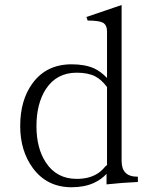

<svg xmlns="http://www.w3.org/2000/svg" viewBox="-20 -747 616 784"><path d="M415 5.9Q455.1 2 478.5 0Q504.9 -2 543 -3.9V-25.4Q507.8 -25.4 492.2 -42Q476.6 -57.6 476.6 -89.8V-726.6L333 -677.7L337.9 -663.1Q383.8 -663.1 400.4 -654.3Q417 -644.5 417 -619.1V-428.7Q391.6 -455.1 364.3 -467.8Q327.1 -484.4 272.5 -484.4Q168.9 -484.4 112.3 -406.2Q62.5 -337.9 62.5 -232.4Q62.5 -130.9 114.3 -60.5Q171.9 17.6 272.5 17.6Q324.2 17.6 363.3 0Q394.5 -14.6 415 -37.1ZM417 -391.6V-73.2L411.1 -68.4Q391.6 -44.9 373 -35.2Q340.8 -16.6 293 -16.6Q210.9 -16.6 167 -84Q128.9 -141.6 128.9 -232.4Q128.9 -323.2 167 -382.8Q210.9 -450.2 293 -450.2Q338.9 -450.2 368.2 -435.5Q394.5 -421.9 417 -391.6Z"/></svg>

Font: Batang
Style: Regular
Weight: 400
Version: Version 2.21